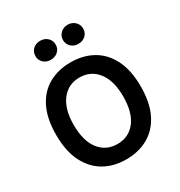

<svg xmlns="http://www.w3.org/2000/svg" viewBox="-202 -1007 1086 1159"><g transform="rotate(-30 341.0 -427.0)"><path d="M341 14Q254.5 14 188.2 -24.2Q122 -62.5 84.5 -137.8Q47 -213 47 -325Q47 -439 84.5 -513.8Q122 -588.5 188.2 -625.2Q254.5 -662 341 -662Q428 -662 494.5 -624.2Q561 -586.5 598.5 -511.5Q636 -436.5 636 -325Q636 -211.5 598.5 -136.2Q561 -61 494.5 -23.5Q428 14 341 14ZM341 -93Q420.5 -93 467.2 -153Q514 -213 514 -326Q514 -434.5 467.2 -495.2Q420.5 -556 341 -556Q263 -556 216 -495.2Q169 -434.5 169 -325Q169 -212.5 216 -152.8Q263 -93 341 -93ZM438.5 -734.5Q409.5 -734.5 389.2 -753.2Q369 -772 369 -800.5Q369 -829 389.2 -848.2Q409.5 -867.5 438.5 -867.5Q469.5 -867.5 489.5 -848.2Q509.5 -829 509.5 -800.5Q509.5 -772 489.5 -753.2Q469.5 -734.5 438.5 -734.5ZM246.5 -734.5Q216 -734.5 196.2 -753.2Q176.5 -772 176.5 -799.5Q176.5 -828.5 196.2 -847.5Q216 -866.5 246.5 -866.5Q277.5 -866.5 297.5 -847.5Q317.5 -828.5 317.5 -799.5Q317.5 -772 297.5 -753.2Q277.5 -734.5 246.5 -734.5Z"/></g></svg>

Font: Karla ExtraLight
Style: Bold
Weight: 700
Version: Version 2.001